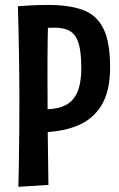

<svg xmlns="http://www.w3.org/2000/svg" viewBox="-20 -736 471 762"><path d="M128.6 -210.4 127 -303Q175.2 -300 208.7 -307.4Q242.2 -314.8 262.8 -334.5Q283.4 -354.2 293 -386.7Q302.6 -419.2 302.6 -465.4Q302.6 -526.8 292.7 -561.7Q282.8 -596.6 259.6 -611.4Q236.4 -626.2 195.4 -626.2Q182.4 -626.2 166.6 -625.4Q150.8 -624.6 133.2 -622.5Q115.6 -620.4 97 -617.8L51 -711.2Q72 -712.8 92.8 -714.1Q113.6 -715.4 133.6 -715.9Q153.6 -716.4 170.6 -716.4Q255.6 -716.4 309.8 -696.2Q364 -676 390.5 -622.3Q417 -568.6 417 -468.4Q417 -372.4 381.3 -315.7Q345.6 -259 280.7 -234.7Q215.8 -210.4 128.6 -210.4ZM53 5.4Q54 -35.4 55 -95.8Q56 -156.2 56.5 -224.1Q57 -292 57 -354Q57 -417 55.9 -484.1Q54.8 -551.2 53.7 -611.4Q52.6 -671.6 51 -711.2L172.4 -702.4Q171.4 -676.2 170.6 -643.2Q169.8 -610.2 169.1 -573.2Q168.4 -536.2 168.5 -498.3Q168.6 -460.4 168.4 -423.9Q168.2 -387.4 168.8 -356Q168.8 -331 168.8 -296.8Q168.8 -262.6 169.3 -224Q169.8 -185.4 170.3 -146.1Q170.8 -106.8 171.3 -69.9Q171.8 -33 172.2 -2.2Z"/></svg>

Font: Truculenta
Style: Regular
Weight: 400
Designer: Ivan Castro, Eva Sanz & Omnibus-Type Team
Foundry: Omnibus-Type
Version: Version 1.002